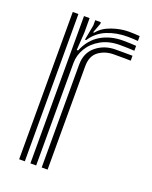

<svg xmlns="http://www.w3.org/2000/svg" viewBox="-118 -669 580 735"><g transform="rotate(20 171.5 -301.5)"><path d="M97 0V-600H119.8L120 -542L115.2 -468.5H120.8Q140.2 -516.5 179.4 -539.8Q218.5 -563 269.2 -563Q282.5 -563 299.8 -562.4Q317 -561.8 323.5 -561V-541.2Q315 -542 296.6 -542.5Q278.2 -543 264.5 -543Q220 -543 187.8 -525Q155.5 -507 138 -478.2Q120.5 -449.5 120.5 -417.2V0ZM51.2 0V-600H74.2V0ZM143 0V-419Q143 -467.2 176 -494.1Q209 -521 254.8 -521Q271.2 -521 290.2 -521Q309.2 -521 323.5 -520.8V-500.8Q309.5 -501.2 289.9 -501.2Q270.2 -501.2 254.8 -501.2Q218.8 -501.2 192.9 -482Q167 -462.8 167 -421.2V0ZM131.2 -516.5 142.8 -578.5V-600H165.5L165.8 -593.2L151 -553.5H155.2Q174.5 -578 210.1 -590.4Q245.8 -602.8 280 -602.8Q288.5 -602.8 301.4 -602.2Q314.2 -601.8 323.5 -600.8V-581Q316 -581.8 303.8 -582.4Q291.5 -583 281 -583Q234.2 -583 196.6 -567.2Q159 -551.5 136.2 -516.5Z"/></g></svg>

Font: Big Shoulders Inline Text Thin
Style: Bold
Weight: 700
Version: Version 2.002